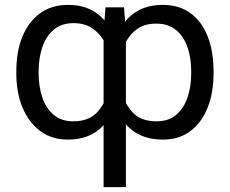

<svg xmlns="http://www.w3.org/2000/svg" viewBox="-20 -558 935 781"><path d="M401.4 203.1V-426.8L409.2 -528.3H484.4L492.2 -426.8V203.1ZM46.4 -258.3V-268.6Q46.4 -349.1 71.5 -409.9Q96.7 -470.7 143.6 -504.4Q190.4 -538.1 256.8 -538.1Q323.2 -538.1 368.4 -507.6Q413.6 -477.1 439.2 -420.7Q464.8 -364.3 472.7 -286.1V-241.2Q465.8 -164.1 439.9 -107.7Q414.1 -51.3 368.7 -20.8Q323.2 9.8 255.9 9.8Q190.4 9.8 143.6 -25.1Q96.7 -60.1 71.5 -120.6Q46.4 -181.2 46.4 -258.3ZM137.2 -268.6V-258.3Q137.2 -206.1 152.1 -161.9Q167 -117.7 198.2 -91.1Q229.5 -64.5 278.3 -64.5Q345.7 -64.5 380.1 -106.9Q414.6 -149.4 429.2 -204.1V-321.8Q421.9 -357.4 403.8 -389.9Q385.7 -422.4 355.2 -443.1Q324.7 -463.9 279.3 -463.9Q230 -463.9 198.5 -437Q167 -410.2 152.1 -365.7Q137.2 -321.3 137.2 -268.6ZM848.6 -268.6V-258.3Q848.6 -181.2 824.7 -120.6Q800.8 -60.1 754.9 -25.1Q709 9.8 643.6 9.8Q576.2 9.8 530.3 -19.5Q484.4 -48.8 458.3 -103Q432.1 -157.2 424.8 -231.4V-286.1Q432.6 -364.3 458.5 -420.7Q484.4 -477.1 530 -507.6Q575.7 -538.1 642.1 -538.1Q709 -538.1 754.9 -504.4Q800.8 -470.7 824.7 -409.9Q848.6 -349.1 848.6 -268.6ZM757.8 -258.3V-268.6Q757.8 -321.3 742.9 -365.2Q728 -409.2 696.5 -435.5Q665 -461.9 615.7 -461.9Q570.3 -461.9 540.5 -441.9Q510.7 -421.9 493.4 -389.6Q476.1 -357.4 468.8 -321.8V-195.3Q483.4 -143.6 516.6 -104Q549.8 -64.5 616.7 -64.5Q665.5 -64.5 696.8 -91.1Q728 -117.7 742.9 -161.9Q757.8 -206.1 757.8 -258.3Z"/></svg>

Font: RobotoDEMO
Style: Regular
Weight: 400
Designer: Christian Robertson
Foundry: Google
Version: Version 2.136